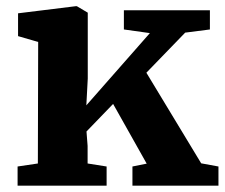

<svg xmlns="http://www.w3.org/2000/svg" viewBox="-20 -586 710 606"><path d="M99.5 -70 100.5 -453.5 37 -472V-544L219.5 -566.5H222.5L257 -546V-338L252.5 -253.5L453 -481.5L371 -493V-553.5H642.5V-493L564.5 -483L442 -356.5L615 -70.5L669.5 -60.5V0H398V-60.5L443 -69.5L337 -258L253 -171L256.5 -125.5V-70L316.5 -60.5V0H35.5V-60.5Z"/></svg>

Font: Merriweather 24pt ExtraBold
Style: Regular
Weight: 800
Version: Version 2.100